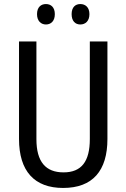

<svg xmlns="http://www.w3.org/2000/svg" viewBox="-20 -919 625 949"><path d="M163 -849C163 -815 183 -798 207 -798C232 -798 251 -815 251 -849C251 -883 232 -899 207 -899C183 -899 163 -884 163 -849ZM334 -849C334 -815 352 -798 377 -798C402 -798 422 -815 422 -849C422 -883 402 -899 377 -899C353 -899 334 -884 334 -849ZM511 -232V-714H424V-232C424 -121 383 -67 294 -67C206 -67 160 -119 160 -231V-714H74V-232C74 -73 150 10 292 10C438 10 511 -75 511 -232Z"/></svg>

Font: Noto Sans Ethiopic Condensed
Style: Regular
Weight: 400
Width: 3
Designer: Monotype Design Team
Foundry: Monotype Imaging Inc.
Version: Version 2.102